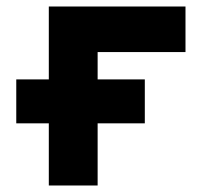

<svg xmlns="http://www.w3.org/2000/svg" viewBox="-20 -570 640 590"><path d="M130 0H280V-191H425V-326H280V-410H550V-550H130V-326H30V-191H130Z"/></svg>

Font: JetBrains Mono ExtraBold
Style: Regular
Weight: 800
Monospace: yes
Designer: Philipp Nurullin, Konstantin Bulenkov
Foundry: JetBrains
Version: Version 2.305